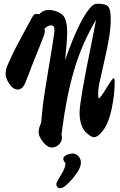

<svg xmlns="http://www.w3.org/2000/svg" viewBox="-20 -738 641 1023"><path d="M308 -22 310 -4Q310 17 293.5 32.5Q277 48 255 48Q233 48 209.5 18.5Q186 -11 186 -32Q186 -57 199 -83Q200 -90 206 -153Q212 -216 237.5 -365.5Q263 -515 270 -569V-579Q270 -603 252.5 -603Q235 -603 217 -585Q219 -581 219 -569Q219 -557 192 -492.5Q165 -428 115 -297Q100 -261 75 -261Q50 -261 30 -291Q10 -321 10 -342.5Q10 -364 17 -383Q42 -443 74 -502.5Q106 -562 124.5 -597Q143 -632 152.5 -648Q162 -664 172 -664Q182 -664 190 -662Q209 -685 241 -685Q273 -685 305.5 -665Q338 -645 338 -565Q338 -537 333 -484.5Q328 -432 327 -418Q408 -649 471 -707Q482 -718 502 -718Q547 -718 558.5 -700.5Q570 -683 570 -636.5Q570 -590 561 -536Q552 -482 533 -399.5Q514 -317 508.5 -290.5Q503 -264 503 -239Q503 -214 506 -214Q514 -214 546.5 -267.5Q579 -321 585 -321Q591 -321 591 -302Q591 -235 575.5 -160Q560 -85 531.5 -46Q503 -7 480 -7Q470 -7 455 -18.5Q440 -30 437 -33Q404 -69 404 -138Q404 -199 466 -500Q485 -596 492 -633Q417 -507 375.5 -366.5Q334 -226 311 -47ZM329 132Q317 118 317 107.5Q317 97 333.5 88.5Q350 80 367 80Q384 80 397.5 94Q411 108 411 128Q411 162 367 213.5Q323 265 300 265Q291 265 285.5 258.5Q280 252 280 243Q280 234 304.5 195Q329 156 329 132Z"/></svg>

Font: Devonshire
Style: Regular
Weight: 400
Designer: Astigmatic (AOETI)
Foundry: Astigmatic (AOETI)
Version: Version 1.001